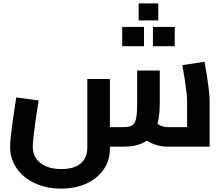

<svg xmlns="http://www.w3.org/2000/svg" viewBox="-20 -867 1323 1135"><path d="M341.6 248Q255.4 248 186.8 216.3Q118.2 184.7 79.1 128.8Q40 73 40 2.2Q40 -18.4 43.1 -51.4Q46.2 -84.4 51.5 -124.9Q56.9 -165.5 63.5 -208.3Q70.1 -251 76.1 -291.2L208 -273.1Q197.4 -205.6 189.7 -150.1Q181.9 -94.7 177.8 -56Q173.7 -17.4 173.7 1.4Q173.7 40.6 193.7 70Q213.6 99.4 251.4 115.9Q289.2 132.4 341.6 132.4Q396.6 132.4 430.7 116Q464.7 99.7 480.5 71.8Q496.2 43.9 496.2 8.6V-400H629.9V8.6Q629.9 81.3 592.3 135.3Q554.6 189.3 489.6 218.6Q424.6 248 341.6 248ZM628.4 0 629.9 -115.6H711Q743.1 -115.6 760.2 -125.1Q777.2 -134.5 784 -164.3Q790.8 -194.1 790.8 -253.3V-450H924.5V-253.3Q924.5 -163.8 901.7 -107.7Q878.9 -51.6 832 -25.8Q785 0 711 0ZM968.2 0Q926.9 0 886.8 -15.7Q846.7 -31.3 811.9 -62.4L893.8 -147.4Q913.3 -131.1 931.4 -123.4Q949.6 -115.6 968.2 -115.6H1155.7L1086 -52.7V-274.9Q1086 -291 1082.2 -323.5Q1078.4 -355.9 1072.1 -397.6Q1065.8 -439.3 1057.8 -482L1189.1 -501.9Q1196.1 -466.1 1202.9 -421.8Q1209.8 -377.5 1214.4 -337.8Q1219.1 -298.2 1219.1 -274.9V0ZM799.7 -746.4V-847.1H915.6V-746.4ZM702.5 -593.8V-707.9H831.3V-593.8ZM884.1 -593.8V-707.9H1012.9V-593.8Z"/></svg>

Font: Cairo
Style: Regular
Weight: 400
Designer: Mohamed Gaber, Accademia di Belle Arti di Urbino
Foundry: Kief Type Foundry, Accademia di Belle Arti di Urbino
Version: Version 3.120